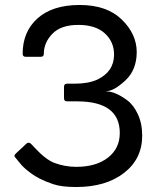

<svg xmlns="http://www.w3.org/2000/svg" viewBox="-20 -744 630 771"><path d="M407 -378V-377Q442 -377 490 -342Q516 -323 533.5 -285.5Q551 -248 551 -199Q551 -106 478 -49.5Q405 7 286 7Q227 7 193.5 -4.5Q160 -16 140 -26.5Q120 -37 107.5 -46Q95 -55 82 -66Q65 -81 50 -101L43 -110Q38 -114 38 -118Q38 -122 43 -127L86 -167Q94 -175 104 -167L120 -150Q164 -103 198 -90Q241 -74 286 -74Q366 -74 413.5 -111Q461 -148 461 -210Q461 -337 289 -337H249Q237 -337 237 -350V-395Q237 -408 249 -408H281Q334 -408 370 -424Q438 -456 438 -525Q438 -576 401 -610Q364 -644 294.5 -644Q225 -644 190.5 -608.5Q156 -573 156 -528Q156 -516 144 -516H83Q71 -516 71 -528Q71 -617 131 -670.5Q191 -724 300 -724Q409 -724 469 -665.5Q529 -607 529 -535Q529 -463 483 -420.5Q437 -378 407 -378Z"/></svg>

Font: Sanchez
Style: Regular
Weight: 400
Designer: Daniel Hernández
Foundry: LatinoType
Version: Version 1.001